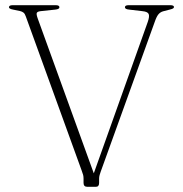

<svg xmlns="http://www.w3.org/2000/svg" viewBox="-20 -720 706 740"><path d="M461.5 -692Q461.5 -700 475.5 -700H636Q650.5 -700 650.5 -693Q650.5 -690 647.5 -687.8Q644.5 -685.5 634 -683L609 -676.5Q598 -673.5 590.8 -665Q583.5 -656.5 576.5 -636L368 -58Q365.5 -51 363.8 -44.8Q362 -38.5 362 -31.5V-15Q362 0 349.5 0H316.5Q302 0 302 -15V-31.5Q302 -39.5 300.5 -45.5Q299 -51.5 295 -62L79.5 -656.5Q76 -667 70.8 -671.2Q65.5 -675.5 57 -677.5L30.5 -683Q14.5 -686 14.5 -692Q14.5 -700 29 -700H195Q209 -700 209 -692Q209 -684.5 193 -683L136.5 -677Q124 -675.5 121.8 -670.2Q119.5 -665 125.5 -648.5L341.5 -52L549.5 -635.5Q557 -657 553 -666Q549 -675 529 -677L477.5 -683Q461.5 -684.5 461.5 -692Z"/></svg>

Font: Fraunces 9pt Thin
Style: Regular
Weight: 100
Version: Version 1.000;[b76b70a41]